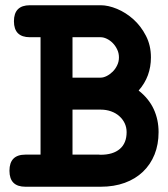

<svg xmlns="http://www.w3.org/2000/svg" viewBox="-20 -667 642 733"><path d="M94.2 -524.9Q33.2 -524.9 33.2 -585.9Q33.2 -647 94.2 -647H364.3Q393.1 -647 426.8 -633.1Q460.4 -619.1 489.3 -593.3Q518.1 -567.4 537.1 -530.5Q556.2 -493.7 556.2 -447.8Q556.2 -411.6 544.7 -380.1Q533.2 -348.6 509.3 -321.3Q547.9 -291 566.7 -250.7Q585.4 -210.4 585.4 -162.6Q585.4 -115.7 570.1 -77.4Q554.7 -39.1 525.9 -11.5Q497.1 16.1 456.3 31Q415.5 45.9 364.3 45.9H77.1Q16.1 45.9 16.1 -15.1Q16.1 -76.7 77.1 -76.7H134.8V-524.9ZM364.3 -76.2Q411.6 -76.2 437.5 -98.4Q463.4 -120.6 463.4 -162.6Q463.4 -180.7 456.1 -196.3Q448.7 -211.9 435.5 -223.6Q422.4 -235.4 404.1 -241.9Q385.7 -248.5 364.3 -248.5H256.8V-76.7H358.9Q359.4 -76.7 359.9 -76.4Q360.4 -76.2 361.3 -76.2ZM256.8 -370.6H364.3Q375 -370.6 387.2 -376.7Q399.4 -382.8 409.9 -393.1Q420.4 -403.3 427.2 -417.5Q434.1 -431.6 434.1 -447.8Q434.1 -464.4 427.2 -478.5Q420.4 -492.7 410.2 -502.9Q399.9 -513.2 387.7 -519Q375.5 -524.9 364.3 -524.9H256.8Z"/></svg>

Font: Erica Type
Style: Bold
Weight: 700
Designer: Peter Wiegel
Foundry: Peter Wiegel
Version: Version 1.000 2010 initial release